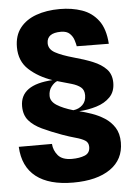

<svg xmlns="http://www.w3.org/2000/svg" viewBox="-56 -848 614 899"><g transform="rotate(-5 251.0 -398.5)"><path d="M252 8.5Q139 8.5 77.8 -39.2Q16.5 -87 12 -180.5H168Q170 -150 190 -126.2Q210 -102.5 255.5 -102.5Q291 -102.5 315.8 -112.5Q340.5 -122.5 340.5 -151.5Q340.5 -172.5 324.5 -182.2Q308.5 -192 281 -199.5Q253.5 -207 218.5 -219.5Q166.5 -238.5 127.2 -257Q88 -275.5 66 -301.2Q44 -327 44 -368.5Q44 -469.5 196.5 -478Q131.5 -500 87.8 -540Q44 -580 44 -646Q44 -700.5 71.8 -736Q99.5 -771.5 148 -789Q196.5 -806.5 259 -806.5Q316 -806.5 363 -790.2Q410 -774 439.8 -734.2Q469.5 -694.5 474 -624.5L323.5 -626Q321.5 -638 316 -655.5Q310.5 -673 296.5 -686.5Q282.5 -700 255.5 -700Q189 -700 189 -652Q189 -623.5 218.8 -607Q248.5 -590.5 305.5 -574.5Q354 -561.5 393.2 -545.5Q432.5 -529.5 455.8 -505Q479 -480.5 479 -441Q479 -399 454.2 -373.8Q429.5 -348.5 390.2 -336.5Q351 -324.5 308.5 -322Q335 -315.5 366.2 -304.8Q397.5 -294 425.8 -276Q454 -258 472 -229.8Q490 -201.5 490 -159.5Q490 -79.5 426.8 -35.5Q363.5 8.5 252 8.5ZM176.5 -405.5Q176.5 -379.5 205 -361.2Q233.5 -343 281.5 -329Q308 -332 325.2 -349Q342.5 -366 342.5 -394Q342.5 -419 327 -431.8Q311.5 -444.5 284.2 -452.5Q257 -460.5 221 -470.5Q219.5 -471 218 -471.5Q203 -465.5 189.8 -448.2Q176.5 -431 176.5 -405.5Z"/></g></svg>

Font: Spline Sans
Style: Bold
Weight: 700
Designer: Eben Sorkin, Mirko Velimirovic
Foundry: Sorkin Type
Version: Version 1.000; ttfautohint (v1.8.3)